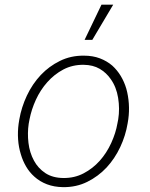

<svg xmlns="http://www.w3.org/2000/svg" viewBox="-20 -770 627 800"><path d="M60.5 -272.5 57.6 -254.4Q53.2 -221.7 55.4 -189.2Q57.6 -156.7 66.9 -127Q74.7 -100.1 88.9 -75.9Q103 -51.8 123.5 -33.7Q145.5 -13.7 175.5 -2.2Q205.6 9.3 243.2 9.8Q298.3 10.3 344 -12.5Q389.6 -35.2 424.3 -72.3Q458.5 -109.4 481 -157.2Q503.4 -205.1 511.7 -255.4L514.6 -273.4Q519 -305.7 516.8 -338.1Q514.6 -370.6 506.3 -400.4Q498 -428.7 483.2 -453.4Q468.3 -478 447.8 -496.6Q425.8 -515.6 396.2 -526.9Q366.7 -538.1 329.6 -538.1Q274.9 -538.6 229.5 -516.1Q184.1 -493.7 149.9 -457.5Q114.7 -419.9 92 -371.6Q69.3 -323.2 60.5 -272.5ZM99.6 -254.4 103 -272.5Q110.8 -313.5 129.6 -354.5Q148.4 -395.5 177.2 -427.7Q206.1 -460.4 244.1 -480.5Q282.2 -500.5 328.6 -500Q367.7 -499.5 395.5 -483.2Q423.3 -466.8 441.4 -440.4Q464.8 -407.7 472.2 -362.3Q479.5 -316.9 472.7 -273.4L469.2 -255.4Q462.4 -215.8 443.4 -174.1Q424.3 -132.3 395.5 -100.1Q366.7 -67.9 328.6 -47.9Q290.5 -27.8 244.1 -28.3Q199.2 -28.8 168.9 -48.8Q138.7 -68.8 121.6 -100.6Q103.5 -133.8 98.6 -174.6Q93.8 -215.3 99.6 -254.4ZM402.8 -750.5 332.5 -604H364.7L451.7 -750.5Z"/></svg>

Font: Roboto Mono ExtraLight
Style: Italic
Weight: 250
Italic angle: -10°
Monospace: yes
Designer: Google
Version: Version 3.000